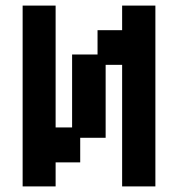

<svg xmlns="http://www.w3.org/2000/svg" viewBox="-20 -656 637 687"><path d="M61 11V-636H179V-200H238V-461H329V-548H417V-636H536V11H417V-424H358V-163H267V-75H179V11Z"/></svg>

Font: Pixelify Sans SemiBold
Style: Regular
Weight: 600
Designer: Stefie Justprince
Foundry: Typecalism Foundryline
Version: Version 1.000